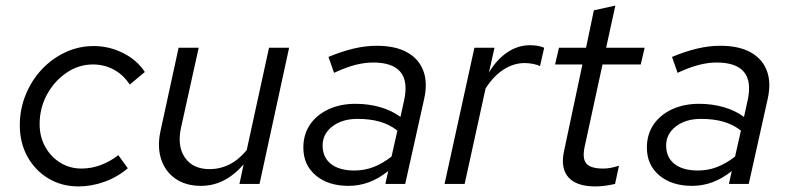

<svg xmlns="http://www.w3.org/2000/svg" viewBox="-20 -659 2825 688"><path d="M261 9Q201 9 153.5 -19.5Q106 -48 78.5 -97.5Q51 -147 51 -210Q51 -268 72 -319.5Q93 -371 129.5 -410Q166 -449 214 -471.5Q262 -494 316 -494Q371 -494 421 -469Q471 -444 499 -401L445 -356Q422 -391 388 -409.5Q354 -428 313 -428Q262 -428 218.5 -398.5Q175 -369 148.5 -320.5Q122 -272 122 -214Q122 -169 142 -133Q162 -97 196 -76Q230 -55 272 -55Q308 -55 342 -68Q376 -81 404 -103L438 -56Q400 -24 354 -7.5Q308 9 261 9Z M700 7Q646 7 609 -18.5Q572 -44 557.5 -88.5Q543 -133 555 -189L620 -488H692L629 -203Q614 -136 642.5 -94.5Q671 -53 731 -53Q769 -53 802.5 -70Q836 -87 864 -121L944 -488H1016L910 0H838L853 -70Q820 -32 782 -12.5Q744 7 700 7Z M1229 7Q1156 7 1111.5 -30.5Q1067 -68 1067 -130Q1067 -177 1090.5 -212Q1114 -247 1156.5 -267Q1199 -287 1254 -287Q1301 -287 1342.5 -275Q1384 -263 1415 -240L1428 -299Q1443 -367 1415 -401Q1387 -435 1317 -435Q1287 -435 1253.5 -426.5Q1220 -418 1177 -398L1157 -455Q1205 -475 1247.5 -485Q1290 -495 1330 -495Q1396 -495 1438 -472Q1480 -449 1496.5 -406.5Q1513 -364 1500 -305L1432 0H1361L1371 -46Q1337 -19 1302 -6Q1267 7 1229 7ZM1250 -48Q1286 -48 1318.5 -60.5Q1351 -73 1383 -98L1404 -191Q1376 -213 1341 -223Q1306 -233 1261 -233Q1206 -233 1171 -206Q1136 -179 1136 -138Q1136 -95 1166 -71.5Q1196 -48 1250 -48Z M1573 0 1680 -488H1752L1732 -399Q1760 -446 1798 -471.5Q1836 -497 1879 -497Q1908 -497 1930 -488L1915 -422Q1906 -427 1890.5 -430Q1875 -433 1860 -433Q1820 -433 1784 -409.5Q1748 -386 1720 -342L1645 0Z M2113 9Q2046 9 2017 -23.5Q1988 -56 2001 -117L2067 -428H1969L1983 -488H2080L2108 -622L2185 -639L2152 -488H2290L2276 -428H2139L2075 -133Q2066 -91 2081 -73Q2096 -55 2142 -55Q2154 -55 2165.5 -57Q2177 -59 2198 -65L2184 0Q2167 4 2149 6.5Q2131 9 2113 9Z M2460 7Q2387 7 2342.5 -30.5Q2298 -68 2298 -130Q2298 -177 2321.5 -212Q2345 -247 2387.5 -267Q2430 -287 2485 -287Q2532 -287 2573.5 -275Q2615 -263 2646 -240L2659 -299Q2674 -367 2646 -401Q2618 -435 2548 -435Q2518 -435 2484.5 -426.5Q2451 -418 2408 -398L2388 -455Q2436 -475 2478.5 -485Q2521 -495 2561 -495Q2627 -495 2669 -472Q2711 -449 2727.5 -406.5Q2744 -364 2731 -305L2663 0H2592L2602 -46Q2568 -19 2533 -6Q2498 7 2460 7ZM2481 -48Q2517 -48 2549.5 -60.5Q2582 -73 2614 -98L2635 -191Q2607 -213 2572 -223Q2537 -233 2492 -233Q2437 -233 2402 -206Q2367 -179 2367 -138Q2367 -95 2397 -71.5Q2427 -48 2481 -48Z"/></svg>

Font: Red Hat Text
Style: Italic
Weight: 300
Italic angle: -12°
Designer: Pentagram, MCKL
Foundry: Pentagram, MCKL
Version: Version 1.023